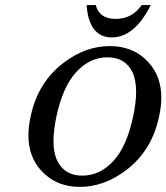

<svg xmlns="http://www.w3.org/2000/svg" viewBox="-20 -729 658 759"><path d="M141.1 -56.6Q92.3 -111.3 92.3 -194.3Q92.3 -229 101.1 -268.6Q129.4 -403.3 231 -480.5Q318.4 -546.9 414.1 -546.9Q509.8 -546.9 568.8 -480.5Q617.7 -425.8 617.7 -342.8Q617.7 -308.1 608.9 -268.6Q580.6 -133.8 479 -56.6Q391.6 9.8 295.9 9.8Q200.2 9.8 141.1 -56.6ZM429.7 -94.2Q481.9 -152.3 506.3 -268.6Q518.1 -323.7 518.1 -365.7Q518.1 -412.1 503.9 -442.9Q475.6 -502.4 404.8 -502.4Q334.5 -502.4 280.3 -442.9Q228 -385.3 203.1 -268.6Q191.4 -213.4 191.4 -171.4Q191.4 -124.5 206.1 -94.2Q234.4 -34.7 305.2 -34.7Q376 -34.7 429.7 -94.2ZM322.3 -709H358.4Q372.6 -654.3 437.5 -654.3Q502.4 -654.3 540 -709H576.2Q511.7 -581.1 421.9 -581.1Q332 -581.1 322.3 -709Z"/></svg>

Font: Modern Antiqua
Style: Book Oblique
Weight: 400
Italic angle: -12°
Designer: Wojciech Kalinowski "wmk69" (wmk69@o2.pl)
Foundry: Wojciech Kalinowski "wmk69" (wmk69@o2.pl)
Version: Version 3.1.0; 2021-05-28